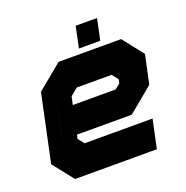

<svg xmlns="http://www.w3.org/2000/svg" viewBox="-122 -783 869 896"><g transform="rotate(-20 313.0 -335.5)"><path d="M526 -540 607 -437 576.5 -294.5 452 -191.5H180L175.5 -172L199.5 -141.5H537L507 0H100.5L19.5 -103L90.5 -437L215.5 -540ZM474.5 -471 525.5 -408 505.5 -315 441.5 -262H123L153 -403L236 -471ZM474.5 -471H236L153 -403L96 -137L147.5 -73H460H147.5L96 -137L123 -262H441.5L505.5 -315L525.5 -408ZM427 -398.5H254.5L217.5 -368L209 -328H422L447.5 -349L451.5 -368ZM326 -566 348 -671H454L432 -566ZM388 -611H387.5L390.5 -625H391Z"/></g></svg>

Font: Tourney Thin Black
Style: Italic
Weight: 900
Italic angle: -12°
Version: Version 1.015